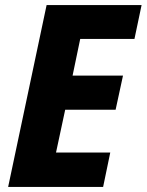

<svg xmlns="http://www.w3.org/2000/svg" viewBox="-20 -734 576 754"><path d="M12 0H385L413 -135H200L236 -303H434L463 -437H265L295 -581H508L536 -714H163Z"/></svg>

Font: Noto Sans SemiCondensed ExtraBold
Style: Italic
Weight: 800
Width: 4
Italic angle: -12°
Designer: Monotype Design Team
Foundry: Monotype Imaging Inc.
Version: Version 2.013